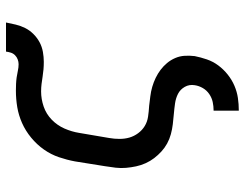

<svg xmlns="http://www.w3.org/2000/svg" viewBox="-108 -493 816 640"><g transform="rotate(-90 300.0 -173.0)"><path d="M251 215V131H252Q266 131 280 128Q294 125 306.5 116.5Q319 108 326.5 95Q334 82 336 68Q339 50 330.5 35Q322 20 307.5 12.5Q293 5 275.5 2.5Q258 0 240.5 -1.5Q223 -3 206 -5Q189 -7 172.5 -11.5Q156 -16 141.5 -24Q127 -32 115 -43Q103 -54 93 -67Q83 -80 76 -95.5Q69 -111 65.5 -127.5Q62 -144 60.5 -161Q59 -178 61 -195.5Q63 -213 66 -231L82 -331Q87 -358 96 -384.5Q105 -411 121.5 -434.5Q138 -458 161 -477Q184 -496 210 -507.5Q236 -519 263 -523.5Q290 -528 318 -528Q329 -528 340 -527.5Q351 -527 362 -525.5Q373 -524 384 -521.5Q395 -519 406 -519Q414 -519 422 -522Q430 -525 436 -531Q442 -537 444.5 -545Q447 -553 448 -561H545Q542 -545 538 -528.5Q534 -512 526.5 -497Q519 -482 506.5 -469.5Q494 -457 479 -449Q464 -441 447 -438Q430 -435 414 -435Q401 -435 389 -436Q377 -437 364.5 -439Q352 -441 340 -442.5Q328 -444 315 -444Q290 -444 265 -435.5Q240 -427 221 -408.5Q202 -390 191.5 -366Q181 -342 177 -317L160 -217Q157 -200 157 -182.5Q157 -165 161.5 -149.5Q166 -134 176 -120.5Q186 -107 200 -98.5Q214 -90 231 -87.5Q248 -85 265 -84H266Q282 -82 298.5 -80Q315 -78 330.5 -73.5Q346 -69 360.5 -62Q375 -55 387.5 -45.5Q400 -36 410 -24Q420 -12 426.5 3Q433 18 434 34.5Q435 51 433 68Q429 88 422 108.5Q415 129 402 146.5Q389 164 371.5 178Q354 192 334 200.5Q314 209 293.5 212Q273 215 252 215Z"/></g></svg>

Font: Iosevka Etoile Medium Oblique
Style: Regular
Weight: 500
Italic angle: -9°
Designer: Belleve Invis
Foundry: Belleve Invis
Version: Version 15.5.2; ttfautohint (v1.8.4)